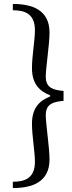

<svg xmlns="http://www.w3.org/2000/svg" viewBox="-20 -756 367 973"><path d="M302 -295C255 -300 212 -307 212 -367C212 -414 231 -531 231 -591C231 -706 143 -736 45 -736V-704C102 -704 157 -689 157 -603C157 -552 142 -472 142 -411C142 -328 183 -293 234 -273V-267C183 -247 142 -212 142 -129C142 -68 157 13 157 64C157 150 102 165 45 165V197C143 197 231 167 231 52C231 -8 212 -126 212 -173C212 -233 255 -240 302 -245Z"/></svg>

Font: STIX Two Math
Style: Regular
Weight: 400
Designer: Ross Mills, John Hudson & Paul Hanslow, Tiro Typeworks Ltd; with portions MicroPress Inc., with additions and correction
Foundry: Tiro Typeworks Ltd
Version: Version 2.02 b142